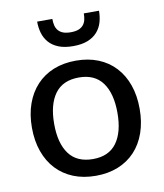

<svg xmlns="http://www.w3.org/2000/svg" viewBox="-82 -785 733 859"><g transform="rotate(-10 284.5 -355.5)"><path d="M285 -516Q341 -516 386.2 -497.8Q431.5 -479.5 463.2 -445.2Q495 -411 512 -362.8Q529 -314.5 529 -254.5Q529 -194.5 512 -146Q495 -97.5 463.2 -63.5Q431.5 -29.5 386.2 -11.2Q341 7 285 7Q228.5 7 183.2 -11.2Q138 -29.5 106 -63.5Q74 -97.5 56.8 -146Q39.5 -194.5 39.5 -254.5Q39.5 -314.5 56.8 -362.8Q74 -411 106 -445.2Q138 -479.5 183.2 -497.8Q228.5 -516 285 -516ZM285 -69Q357 -69 392.5 -117.5Q428 -166 428 -254Q428 -342 392.5 -390.8Q357 -439.5 285 -439.5Q212 -439.5 176.2 -390.8Q140.5 -342 140.5 -254Q140.5 -166 176.2 -117.5Q212 -69 285 -69ZM285.5 -582Q246 -582 219.2 -592.8Q192.5 -603.5 176 -622.2Q159.5 -641 152.2 -665.5Q145 -690 145 -718H214Q214 -702 217.2 -688.5Q220.5 -675 228.8 -665.2Q237 -655.5 250.8 -650.2Q264.5 -645 285.5 -645Q306.5 -645 320.2 -650.2Q334 -655.5 342.2 -665.2Q350.5 -675 353.8 -688.5Q357 -702 357 -718H426Q426 -690 418.8 -665.5Q411.5 -641 395 -622.2Q378.5 -603.5 351.8 -592.8Q325 -582 285.5 -582Z"/></g></svg>

Font: Lato 2
Style: Regular
Weight: 500
Designer: Lukasz Dziedzic with Adam Twardoch and Botio Nikoltchev
Foundry: tyPoland Lukasz Dziedzic
Version: Version 2.015; 2015-08-06; http://www.latofonts.com/